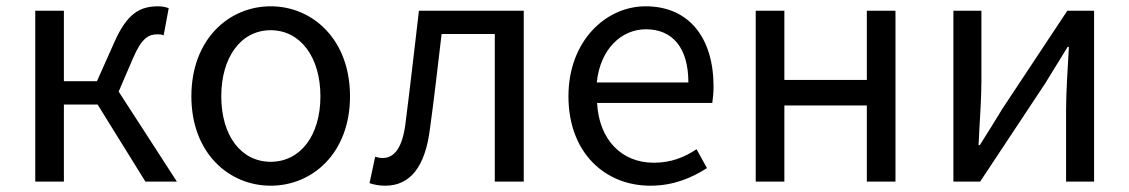

<svg xmlns="http://www.w3.org/2000/svg" viewBox="-20 -577 3588 610"><path d="M357 -286 403 -393C431 -458 453 -468 482 -468C490 -468 494 -467 500 -465L516 -551C508 -554 496 -557 484 -557C425 -557 384 -536 342 -440L288 -319H183V-543H92V0H183V-245H290L442 0H542Z M840 13C973 13 1092 -91 1092 -271C1092 -452 973 -557 840 -557C707 -557 588 -452 588 -271C588 -91 707 13 840 13ZM840 -63C746 -63 683 -146 683 -271C683 -396 746 -481 840 -481C934 -481 998 -396 998 -271C998 -146 934 -63 840 -63Z M1204 13C1283 13 1331 -47 1346 -168C1360 -268 1371 -369 1383 -469H1552V0H1644V-543H1311C1297 -425 1284 -308 1269 -191C1260 -110 1234 -75 1196 -75C1186 -75 1179 -77 1172 -79L1154 5C1170 10 1184 13 1204 13Z M2046 13C2120 13 2178 -12 2226 -43L2193 -103C2153 -76 2110 -60 2057 -60C1954 -60 1883 -134 1877 -250H2243C2245 -263 2247 -282 2247 -302C2247 -457 2169 -557 2031 -557C1905 -557 1786 -447 1786 -271C1786 -92 1902 13 2046 13ZM1876 -315C1887 -422 1955 -484 2032 -484C2117 -484 2167 -425 2167 -315Z M2381 0H2472V-242H2734V0H2825V-543H2734V-323H2472V-543H2381Z M3009 0H3094L3300 -311C3320 -344 3351 -394 3372 -428H3376C3372 -357 3367 -284 3367 -227V0H3456V-543H3371L3165 -232C3145 -199 3114 -149 3093 -116H3089C3092 -186 3098 -259 3098 -316V-543H3009Z"/></svg>

Font: Source Han Sans KR Regular
Style: Regular
Weight: 400
Designer: Ryoko NISHIZUKA (kana & ideographs); Paul D. Hunt (Latin, Greek & Cyrillic); Wenlong ZHANG (bopomofo); Sandoll Communica
Foundry: Adobe Systems Incorporated
Version: Version 1.004;PS 1.004;hotconv 1.0.82;makeotf.lib2.5.63406